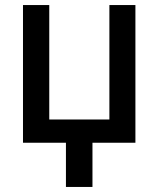

<svg xmlns="http://www.w3.org/2000/svg" viewBox="-20 -565 627 760"><path d="M346 0V175H241V0H71V-545H175V-92H413V-545H516V0Z"/></svg>

Font: Sinter Medium
Style: Regular
Weight: 500
Foundry: Adobe & rsms
Version: Version 1.000